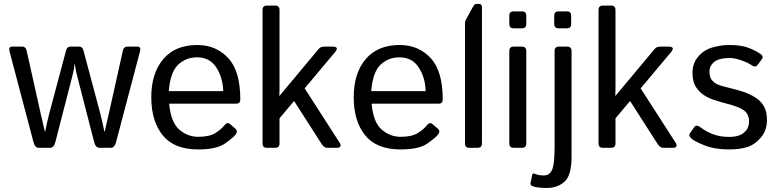

<svg xmlns="http://www.w3.org/2000/svg" viewBox="-20 -749 3935 973"><path d="M28.3 -488.8Q22 -512.7 41.5 -512.7H92.8Q110.4 -512.7 114.7 -493.7L186.5 -171.4Q189.9 -157.2 197 -127Q204.1 -96.7 207 -82.5H209Q211.4 -96.2 217.5 -123.5Q223.6 -150.9 229 -171.4L314.9 -493.7Q319.8 -512.7 336.9 -512.7H380.9Q397.9 -512.7 402.8 -493.7L488.8 -171.4Q494.1 -150.9 500.2 -123.5Q506.3 -96.2 508.8 -82.5H510.7Q513.7 -96.7 520.8 -127Q527.8 -157.2 531.2 -171.4L603 -493.7Q607.4 -512.7 625 -512.7H676.3Q695.8 -512.7 689.5 -488.8L568.4 -29.8Q560.5 0 542 0H483.4Q464.8 0 457 -29.8L374 -352.5Q365.2 -386.7 363 -400.4Q360.8 -414.1 359.4 -426.3H358.4Q356.9 -414.1 354.7 -400.4Q352.5 -386.7 343.8 -352.5L260.7 -29.8Q252.9 0 234.4 0H175.8Q157.2 0 149.4 -29.8Z M746.6 -256.3Q746.6 -377.4 807.1 -449.2Q867.7 -521 980.5 -521Q1074.2 -521 1136 -455.3Q1197.8 -389.6 1197.8 -245.6Q1197.8 -223.6 1177.7 -223.6H837.4Q845.7 -129.4 888.2 -92.5Q930.7 -55.7 984.4 -55.7Q1041 -55.7 1071.3 -74.7Q1101.6 -93.8 1115.7 -112.3Q1131.3 -132.8 1146 -120.1L1174.8 -95.2Q1186 -85.4 1174.8 -68.4Q1165.5 -54.2 1121.8 -22.9Q1078.1 8.3 984.4 8.3Q862.3 8.3 804.4 -63.5Q746.6 -135.3 746.6 -256.3ZM835.4 -287.1H1111.3Q1109.4 -355.5 1076.2 -407Q1043 -458.5 978.5 -458.5Q921.9 -458.5 882.3 -420.7Q842.8 -382.8 835.4 -287.1Z M1332.5 0Q1310.5 0 1310.5 -22V-698.7Q1310.5 -720.7 1332.5 -720.7H1374.5Q1396.5 -720.7 1396.5 -698.7V-292.5Q1396.5 -277.8 1395.5 -263.2H1396.5L1594.2 -500Q1605 -512.7 1620.1 -512.7H1664.6Q1701.7 -512.7 1677.2 -483.9L1523.9 -301.3L1699.2 -28.8Q1717.8 0 1686.5 0H1638.7Q1622.6 0 1610.8 -18.1L1470.2 -237.3L1396.5 -149.4V-22Q1396.5 0 1374.5 0Z M1772.5 -256.3Q1772.5 -377.4 1833 -449.2Q1893.6 -521 2006.3 -521Q2100.1 -521 2161.9 -455.3Q2223.6 -389.6 2223.6 -245.6Q2223.6 -223.6 2203.6 -223.6H1863.3Q1871.6 -129.4 1914.1 -92.5Q1956.5 -55.7 2010.3 -55.7Q2066.9 -55.7 2097.2 -74.7Q2127.4 -93.8 2141.6 -112.3Q2157.2 -132.8 2171.9 -120.1L2200.7 -95.2Q2211.9 -85.4 2200.7 -68.4Q2191.4 -54.2 2147.7 -22.9Q2104 8.3 2010.3 8.3Q1888.2 8.3 1830.3 -63.5Q1772.5 -135.3 1772.5 -256.3ZM1861.3 -287.1H2137.2Q2135.3 -355.5 2102.1 -407Q2068.8 -458.5 2004.4 -458.5Q1947.8 -458.5 1908.2 -420.7Q1868.7 -382.8 1861.3 -287.1Z M2358.4 0Q2336.4 0 2336.4 -22V-631.3Q2336.4 -641.1 2341.3 -649.9L2375.5 -711.9Q2384.8 -729 2390.6 -729H2407.7Q2422.4 -729 2422.4 -711.9V-22Q2422.4 0 2400.4 0Z M2583 0Q2561 0 2561 -22V-490.7Q2561 -512.7 2583 -512.7H2625Q2647 -512.7 2647 -490.7V-22Q2647 0 2625 0ZM2583 -605.5Q2561 -605.5 2561 -627.4V-669.4Q2561 -691.4 2583 -691.4H2625Q2647 -691.4 2647 -669.4V-627.4Q2647 -605.5 2625 -605.5Z M2677.2 193.8Q2666.5 189 2668.5 178.2L2676.8 138.7Q2679.2 127 2689 131.3Q2708 140.1 2735.8 140.1Q2764.6 140.1 2777.6 111.8Q2790.5 83.5 2790.5 -2.9V-490.7Q2790.5 -512.7 2812.5 -512.7H2854.5Q2876.5 -512.7 2876.5 -490.7V45.4Q2876.5 140.1 2840.6 171.9Q2804.7 203.6 2751.5 203.6Q2699.7 203.6 2677.2 193.8ZM2810.5 -605.5Q2788.6 -605.5 2788.6 -627.4V-669.4Q2788.6 -691.4 2810.5 -691.4H2852.5Q2874.5 -691.4 2874.5 -669.4V-627.4Q2874.5 -605.5 2852.5 -605.5Z M3035.2 0Q3013.2 0 3013.2 -22V-698.7Q3013.2 -720.7 3035.2 -720.7H3077.1Q3099.1 -720.7 3099.1 -698.7V-292.5Q3099.1 -277.8 3098.1 -263.2H3099.1L3296.9 -500Q3307.6 -512.7 3322.8 -512.7H3367.2Q3404.3 -512.7 3379.9 -483.9L3226.6 -301.3L3401.9 -28.8Q3420.4 0 3389.2 0H3341.3Q3325.2 0 3313.5 -18.1L3172.9 -237.3L3099.1 -149.4V-22Q3099.1 0 3077.1 0Z M3482.9 -47.9Q3467.8 -62 3476.6 -74.2L3498.5 -105Q3509.3 -119.6 3530.3 -103.5Q3559.1 -81.5 3594.5 -68.4Q3629.9 -55.2 3675.3 -55.2Q3702.1 -55.2 3723.1 -61.8Q3744.1 -68.4 3760 -86.4Q3775.9 -104.5 3775.9 -134.8Q3775.9 -152.3 3768.3 -168Q3760.7 -183.6 3744.9 -193.1Q3729 -202.6 3713.9 -208Q3689 -217.3 3664.3 -223.4Q3639.6 -229.5 3599.6 -242.2Q3572.8 -250.5 3548.8 -265.9Q3524.9 -281.2 3507.1 -307.6Q3489.3 -334 3489.3 -380.4Q3489.3 -427.7 3518.1 -461.9Q3546.9 -496.1 3590.3 -508.5Q3633.8 -521 3674.8 -521Q3735.4 -521 3772.2 -507.1Q3809.1 -493.2 3835.9 -474.1Q3851.6 -462.9 3840.3 -448.2L3818.4 -418.9Q3808.1 -404.8 3786.6 -419.9Q3768.6 -432.6 3735.4 -443.8Q3702.1 -455.1 3677.2 -455.1Q3646.5 -455.1 3624.5 -448.2Q3602.5 -441.4 3588.9 -424.8Q3575.2 -408.2 3575.2 -385.7Q3575.2 -368.7 3580.6 -355.2Q3585.9 -341.8 3600.6 -330.6Q3615.2 -319.3 3641.6 -312.5Q3682.6 -301.8 3716.6 -293Q3750.5 -284.2 3777.8 -271.5Q3813.5 -254.9 3832.8 -234.9Q3852.1 -214.8 3859.4 -191.7Q3866.7 -168.5 3866.7 -140.1Q3866.7 -87.9 3835.7 -51.8Q3804.7 -15.6 3766.6 -3.7Q3728.5 8.3 3674.8 8.3Q3602.1 8.3 3550 -12.5Q3498 -33.2 3482.9 -47.9Z"/></svg>

Font: Istok Web
Style: Regular
Weight: 400
Designer: Andrey V. Panov
Foundry: Andrey V. Panov
Version: Version 1.0.2g